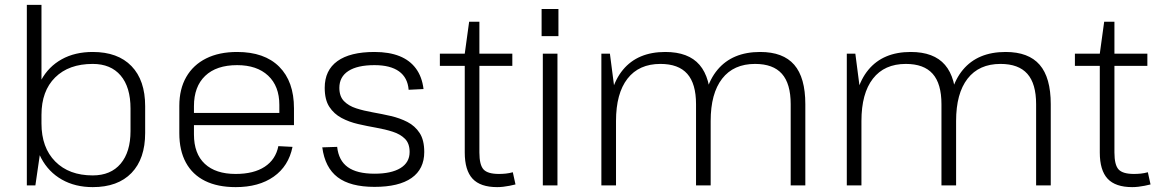

<svg xmlns="http://www.w3.org/2000/svg" viewBox="-20 -760 4758 787"><path d="M360 7Q288 7 233.5 -24Q179 -55 149 -111.5Q119 -168 119 -244V-301Q119 -377 149 -432Q179 -487 233 -517Q287 -547 360 -547Q463 -547 519 -489Q575 -431 575 -325V-215Q575 -109 519 -51Q463 7 360 7ZM90 -740H150V-172L125 0H90ZM360 -41Q434 -41 474.5 -89Q515 -137 515 -223V-315Q515 -403 474.5 -450.5Q434 -498 360 -498Q262 -498 206 -442.5Q150 -387 150 -289V-254Q150 -155 206.5 -98Q263 -41 360 -41Z M946 7Q872 7 820.5 -18.5Q769 -44 742 -93.5Q715 -143 715 -214V-326Q715 -395 743.5 -444.5Q772 -494 825 -520.5Q878 -547 952 -547Q1064 -547 1124.5 -486.5Q1185 -426 1185 -316V-247H763V-297H1136L1125 -277V-330Q1125 -407 1079 -450Q1033 -493 952 -493Q867 -493 821 -449Q775 -405 775 -325V-209Q775 -130 819.5 -88.5Q864 -47 946 -47Q1020 -47 1065 -76.5Q1110 -106 1121 -161L1179 -158Q1163 -79 1102 -36Q1041 7 946 7Z M1515 6Q1416 6 1364 -33.5Q1312 -73 1301 -156L1362 -158Q1368 -102 1405.5 -75Q1443 -48 1515 -48Q1584 -48 1621.5 -71Q1659 -94 1659 -137Q1659 -172 1640 -191Q1621 -210 1590 -220Q1559 -230 1522 -236.5Q1485 -243 1448 -251.5Q1411 -260 1380 -276.5Q1349 -293 1330 -322Q1311 -351 1311 -400Q1311 -472 1363 -509.5Q1415 -547 1515 -547Q1575 -547 1617.5 -530Q1660 -513 1685 -479Q1710 -445 1716 -395L1655 -392Q1651 -442 1615.5 -467.5Q1580 -493 1515 -493Q1445 -493 1408 -469Q1371 -445 1371 -400Q1371 -365 1390 -345.5Q1409 -326 1440 -316Q1471 -306 1508 -299.5Q1545 -293 1582 -284.5Q1619 -276 1650 -260Q1681 -244 1700 -215Q1719 -186 1719 -137Q1719 -67 1667 -30.5Q1615 6 1515 6Z M2018 7Q1949 7 1917 -27.5Q1885 -62 1885 -135V-540L1903 -671H1945V-135Q1945 -84 1962 -65.5Q1979 -47 2025 -47Q2039 -47 2053.5 -48.5Q2068 -50 2082 -54L2093 -4Q2081 -1 2068.5 1.5Q2056 4 2043 5.5Q2030 7 2018 7ZM1783 -540H2080V-490H1783Z M2265 -540V0H2205V-540ZM2269 -723V-612H2200V-723Z M3221 -333Q3221 -417 3185 -457.5Q3149 -498 3075 -498Q2987 -498 2940 -437.5Q2893 -377 2893 -264L2860 -199V-264Q2860 -401 2921 -474Q2982 -547 3096 -547Q3190 -547 3235.5 -494.5Q3281 -442 3281 -333V0H3221ZM2445 -540H2480L2505 -347V0H2445ZM2833 -333Q2833 -417 2797 -457.5Q2761 -498 2687 -498Q2599 -498 2552 -437.5Q2505 -377 2505 -264L2473 -199V-264Q2473 -401 2533.5 -474Q2594 -547 2707 -547Q2802 -547 2847.5 -494Q2893 -441 2893 -333V0H2833Z M4227 -333Q4227 -417 4191 -457.5Q4155 -498 4081 -498Q3993 -498 3946 -437.5Q3899 -377 3899 -264L3866 -199V-264Q3866 -401 3927 -474Q3988 -547 4102 -547Q4196 -547 4241.5 -494.5Q4287 -442 4287 -333V0H4227ZM3451 -540H3486L3511 -347V0H3451ZM3839 -333Q3839 -417 3803 -457.5Q3767 -498 3693 -498Q3605 -498 3558 -437.5Q3511 -377 3511 -264L3479 -199V-264Q3479 -401 3539.5 -474Q3600 -547 3713 -547Q3808 -547 3853.5 -494Q3899 -441 3899 -333V0H3839Z M4621 7Q4552 7 4520 -27.5Q4488 -62 4488 -135V-540L4506 -671H4548V-135Q4548 -84 4565 -65.5Q4582 -47 4628 -47Q4642 -47 4656.5 -48.5Q4671 -50 4685 -54L4696 -4Q4684 -1 4671.5 1.5Q4659 4 4646 5.5Q4633 7 4621 7ZM4386 -540H4683V-490H4386Z"/></svg>

Font: Pathway Extreme 8pt Thin
Style: Regular
Weight: 100
Designer: Eduardo Rodriguez Tunni
Foundry: Eduardo Rodriguez Tunni
Version: Version 1.000